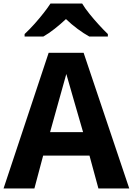

<svg xmlns="http://www.w3.org/2000/svg" viewBox="-20 -1057 745 1077"><path d="M0 0 253 -761H449L705 0H532L482 -184H222L173 0ZM261 -316H446L395 -492L352 -642L310 -492ZM118 -852V-866Q147 -893 174.5 -924Q202 -955 225.5 -985Q249 -1015 263 -1037H441Q457 -1010 482.5 -978.5Q508 -947 535.5 -917Q563 -887 585 -866V-852H481Q450 -869 415 -895Q380 -921 350 -950Q319 -921 286 -895Q253 -869 223 -852Z"/></svg>

Font: Menbere
Style: Regular
Weight: 400
Designer: Aleme Tadesse
Foundry: Sorkin Type Co
Version: Version 1.000